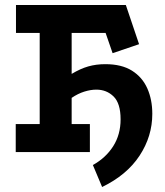

<svg xmlns="http://www.w3.org/2000/svg" viewBox="-20 -609 660 769"><path d="M389 140 352 52Q404 23 433.5 -23.5Q463 -70 463 -131Q463 -195 435 -222.5Q407 -250 366 -250Q343 -250 317.5 -242Q292 -234 267 -217V-112H340V0H43V-112H139V-477H44V-589H484L537 -432L431 -396L403 -477H267V-313Q302 -334 333.5 -343Q365 -352 402 -352Q467 -352 508.5 -326Q550 -300 570 -255Q590 -210 590 -153Q590 -63 539 14.5Q488 92 389 140Z"/></svg>

Font: Podkova ExtraBold
Style: Regular
Weight: 800
Designer: Ilya Yudin
Foundry: Cyreal (www.cyreal.org)
Version: Version 2.103